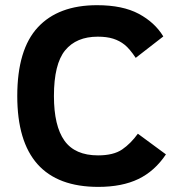

<svg xmlns="http://www.w3.org/2000/svg" viewBox="-20 -710 691 744"><path d="M623 -111.8Q579.6 -46.9 516.4 -16.4Q453.1 14.2 360.8 14.2Q46.9 14.2 46.9 -337.9Q46.9 -518.1 126.5 -604Q206.1 -689.9 356 -689.9Q455.1 -689.9 517.6 -656.5Q580.1 -623 612.8 -568.8L505.9 -485.8Q482.4 -521 462.9 -536.6Q443.4 -552.2 418.5 -560.1Q393.6 -567.9 358.9 -567.9Q275.9 -567.9 232.4 -514.9Q189 -461.9 189 -337.9Q189 -222.2 229.7 -165Q270.5 -107.9 359.9 -107.9Q419.9 -107.9 453.4 -130.9Q486.8 -153.8 514.2 -191.9Z"/></svg>

Font: Clear Sans
Style: Bold
Weight: 700
Foundry: Intel Corporation
Version: Version 1.00